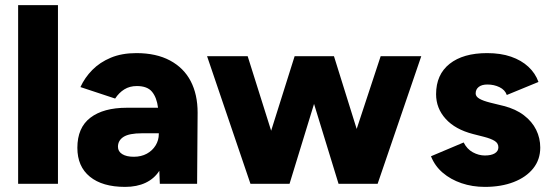

<svg xmlns="http://www.w3.org/2000/svg" viewBox="-20 -720 2159 752"><path d="M51 0V-700H207V0Z M470 12Q381 12 332 -28Q283 -68 283 -141Q283 -220 334 -259Q385 -298 477 -298H599Q594 -338 575.5 -360.5Q557 -383 516 -383Q488 -383 467 -370Q446 -357 431 -334L295 -379Q312 -416 341.5 -446Q371 -476 414 -494Q457 -512 514 -512Q592 -512 646 -483Q700 -454 727 -402Q754 -350 754 -279L752 0H606L604 -51Q584 -20 550 -4Q516 12 470 12ZM504 -106Q533 -106 555 -118Q577 -130 589.5 -150.5Q602 -171 602 -195V-198H536Q486 -198 464 -184Q442 -170 442 -145Q442 -127 458.5 -116.5Q475 -106 504 -106Z M961 0 791 -500H950L1042 -208L1134 -500H1288L1377 -215L1471 -500H1630L1459 0H1306L1210 -313L1114 0Z M1879 12Q1830 12 1787.5 -2.5Q1745 -17 1714 -43.5Q1683 -70 1668 -108L1796 -162Q1809 -136 1832 -123.5Q1855 -111 1879 -111Q1904 -111 1918 -119.5Q1932 -128 1932 -143Q1932 -159 1917.5 -168Q1903 -177 1876 -184L1833 -195Q1763 -213 1725.5 -254.5Q1688 -296 1688 -351Q1688 -428 1741 -470Q1794 -512 1888 -512Q1941 -512 1981.5 -498Q2022 -484 2049.5 -458.5Q2077 -433 2089 -399L1965 -348Q1958 -368 1936.5 -378.5Q1915 -389 1889 -389Q1867 -389 1855 -379.5Q1843 -370 1843 -354Q1843 -342 1857.5 -333.5Q1872 -325 1900 -318L1953 -305Q2000 -293 2032 -268.5Q2064 -244 2080 -211.5Q2096 -179 2096 -142Q2096 -95 2068.5 -60.5Q2041 -26 1992 -7Q1943 12 1879 12Z"/></svg>

Font: Figtree ExtraBold
Style: Regular
Weight: 800
Designer: Erik Kennedy
Foundry: Erik Kennedy
Version: Version 2.002